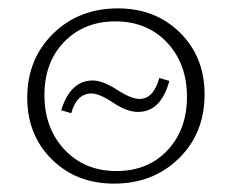

<svg xmlns="http://www.w3.org/2000/svg" viewBox="-20 -434 554 458"><path d="M252 4Q162 4 103.5 -54Q45 -112 45 -201Q45 -293 106.5 -353.5Q168 -414 261 -414Q351 -414 409.5 -356Q468 -298 468 -209Q468 -116 406.5 -56Q345 4 252 4ZM258 -26Q333 -26 379.5 -75.5Q426 -125 426 -203Q426 -282 378.5 -332.5Q331 -383 255 -383Q181 -383 133.5 -334.5Q86 -286 86 -207Q86 -128 134 -77Q182 -26 258 -26ZM309 -167Q283 -167 250 -189Q217 -211 198 -211Q163 -211 150 -164L126 -171Q148 -242 201 -242Q225 -242 259 -220Q293 -198 313 -198Q346 -198 360 -248L384 -241Q364 -167 309 -167Z"/></svg>

Font: EauTestInfant Light
Style: Regular
Weight: 300
Designer: Christian Thalmann (Catharsis Fonts)
Version: Version 0.001;PS 000.001;hotconv 1.0.88;makeotf.lib2.5.64775